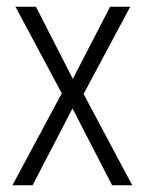

<svg xmlns="http://www.w3.org/2000/svg" viewBox="-20 -552 432 572"><path d="M164 -274 17 0H77L196 -229L314 0H374L229 -272L368 -532H308L197 -317L87 -532H26Z"/></svg>

Font: Noto Sans Malayalam Condensed Light
Style: Regular
Weight: 300
Width: 3
Designer: Jelle Bosma - Monotype Design Team
Foundry: Monotype Imaging Inc.
Version: Version 2.104